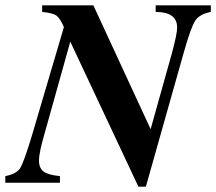

<svg xmlns="http://www.w3.org/2000/svg" viewBox="-47 -689 815 724"><path d="M748 -669V-644Q706 -636 689.5 -611.5Q673 -587 646 -491L503 15H475L218 -532L119 -178Q100 -112 100 -84Q100 -55 117.5 -42Q135 -29 179 -25V0H-27V-25Q15 -33 29 -55Q43 -77 74 -180L194 -587Q179 -621 165.5 -630.5Q152 -640 112 -644V-669H305L521 -202L602 -491Q621 -562 621 -585Q621 -644 540 -644V-669Z"/></svg>

Font: STIX
Style: Bold Italic
Weight: 700
Italic angle: -16.33°
Designer: MicroPress Inc., with final additions and corrections provided by Coen Hoffman, Elsevier (retired)
Version: Version 1.1.1